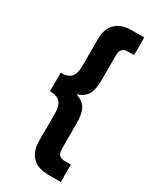

<svg xmlns="http://www.w3.org/2000/svg" viewBox="-209 -802 778 948"><g transform="rotate(30 179.5 -328.0)"><path d="M153.3 52.7Q121.1 20.5 121.1 -39.1V-197.3Q121.1 -239.3 103.5 -257.8Q85.9 -277.3 44.9 -277.3V-382.8Q85.9 -382.8 103.5 -402.3Q121.1 -421.9 121.1 -462.9V-618.2Q121.1 -676.8 153.3 -709Q184.6 -740.2 245.1 -740.2H315.4V-639.6H280.3Q238.3 -639.6 238.3 -595.7V-457Q238.3 -398.4 222.7 -371.1Q207 -343.8 167 -330.1Q207 -315.4 222.7 -288.1Q238.3 -260.7 238.3 -203.1V-59.6Q238.3 -15.6 280.3 -15.6H315.4V84H245.1Q184.6 84 153.3 52.7Z"/></g></svg>

Font: Dinish
Style: Bold
Weight: 700
Designer: Bert Driehuis
Foundry: Playbeing
Version: Version 3.006; git-39231f3c-release